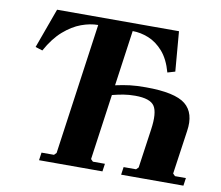

<svg xmlns="http://www.w3.org/2000/svg" viewBox="-75 -760 980 850"><g transform="rotate(10 415.0 -335.0)"><path d="M522 -355Q494 -355 470 -351Q446 -347 419 -340L425 -385Q462 -393 491 -396.5Q520 -400 562 -400Q693 -400 740.5 -361.5Q788 -323 775 -240L747 -45L757 -35H806L801 0H521L526 -35H582L592 -45L617 -220Q628 -296 609 -325.5Q590 -355 522 -355ZM663 -670 678 -491 644 -481Q628 -539 598.5 -572.5Q569 -606 533 -620.5Q497 -635 461 -635L378 -45L388 -35H442L437 0H152L157 -35H213L223 -45L306 -635Q270 -635 230.5 -620.5Q191 -606 152.5 -572.5Q114 -539 82 -481L50 -491L115 -670Z"/></g></svg>

Font: Brygada 1918
Style: Bold Italic
Weight: 700
Italic angle: -8°
Designer: Mateusz Machalski | Borys Kosmynka | Przemek Hoffer
Foundry: NIEPODLEGLA 2018
Version: Version 3.006